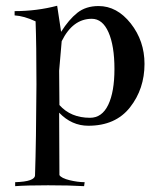

<svg xmlns="http://www.w3.org/2000/svg" viewBox="-20 -427 548 661"><path d="M192.4 -285.2 183.6 -183.6 184.6 -65.4Q223.6 -21.5 290 -21.5Q331.1 -21.5 352.5 -65.9Q374 -110.4 374 -189.5Q374 -269.5 353.5 -315.9Q333 -362.3 295.9 -362.3Q230.5 -362.3 192.4 -285.2ZM30.3 -388.7Q106.4 -388.7 176.8 -407.2L190.4 -317.4Q216.8 -359.4 246.1 -382.8Q275.4 -406.2 319.3 -406.2Q382.8 -406.2 430.2 -346.2Q477.5 -286.1 477.5 -207Q477.5 -121.1 427.7 -57.6Q377.9 5.9 284.2 5.9Q226.6 5.9 183.6 -39.1L184.6 175.8Q191.4 186.5 219.7 193.4Q248 200.2 271.5 200.2L269.5 213.9Q220.7 210.9 145.5 210.9Q70.3 210.9 32.2 213.9V200.2Q100.6 198.2 100.6 175.8Q104.5 59.6 105.5 -136.7Q105.5 -273.4 102.5 -353.5Q62.5 -372.1 30.3 -374Z"/></svg>

Font: Bentham
Style: Regular
Weight: 400
Version: Version 002.002